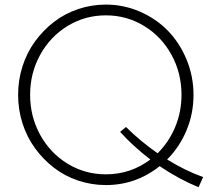

<svg xmlns="http://www.w3.org/2000/svg" viewBox="-20 -783 935 828"><path d="M436.5 -763.2Q513.7 -763.2 583.7 -732.7Q653.8 -702.1 704.3 -650.1Q754.9 -598.1 784.7 -525.9Q814.5 -453.6 814.5 -374Q814.5 -293 784.4 -220.9Q754.4 -148.9 700.7 -95.2Q781.7 -45.4 856 -19.5L836.4 24.4Q752.4 -9.8 668.5 -66.4Q566.4 15.1 436.5 15.1Q374.5 15.1 316.7 -4.4Q258.8 -23.9 212.4 -59.8Q166 -95.7 131.1 -143.6Q96.2 -191.4 77.1 -250.7Q58.1 -310.1 58.1 -374Q58.1 -438 77.1 -497.3Q96.2 -556.6 131.1 -604.5Q166 -652.3 212.4 -688.2Q258.8 -724.1 316.7 -743.7Q374.5 -763.2 436.5 -763.2ZM436.5 -31.2Q543.5 -31.2 628.4 -95.2Q553.2 -152.8 498 -214.4L523.4 -235.4Q584 -174.8 659.7 -122.1Q708 -169.9 735.4 -235.1Q762.7 -300.3 762.7 -374Q762.7 -468.3 719.5 -546.9Q676.3 -625.5 601.3 -671.1Q526.4 -716.8 436.5 -716.8Q346.7 -716.8 271.7 -671.1Q196.8 -625.5 153.3 -546.6Q109.9 -467.8 109.9 -374Q109.9 -280.3 153.3 -201.4Q196.8 -122.6 271.7 -76.9Q346.7 -31.2 436.5 -31.2Z"/></svg>

Font: Spartan MB Light
Style: Regular
Weight: 300
Designer: Matt Bailey, Mirko Velimirovic
Foundry: Matt Bailey
Version: Version 1.005